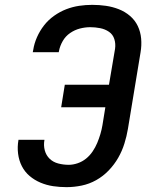

<svg xmlns="http://www.w3.org/2000/svg" viewBox="-20 -763 640 791"><path d="M254 8Q226 8 199 4Q172 0 147 -10.5Q122 -21 102 -38Q82 -55 70 -78.5Q58 -102 54.5 -130Q51 -158 56 -186V-187H163V-186Q159 -164 164.5 -143.5Q170 -123 184.5 -109Q199 -95 220 -89.5Q241 -84 263 -84Q281 -84 300 -90.5Q319 -97 334.5 -109.5Q350 -122 361.5 -139Q373 -156 380.5 -174Q388 -192 393.5 -210.5Q399 -229 402 -247L414 -321H232L247 -414H429L454 -562Q457 -583 451 -602Q445 -621 429 -632Q413 -643 392.5 -647Q372 -651 352 -651Q331 -651 309.5 -645.5Q288 -640 269 -627Q250 -614 238.5 -594Q227 -574 223 -553L222 -548H115L117 -558Q121 -584 132.5 -610Q144 -636 161.5 -658.5Q179 -681 203 -698Q227 -715 253 -725Q279 -735 306 -739Q333 -743 360 -743Q389 -743 416.5 -739Q444 -735 469.5 -725Q495 -715 515.5 -697.5Q536 -680 547.5 -656Q559 -632 561.5 -604Q564 -576 559 -547L507 -232Q502 -202 492.5 -171.5Q483 -141 467 -113Q451 -85 428 -61Q405 -37 376.5 -21Q348 -5 316.5 1.5Q285 8 254 8Z"/></svg>

Font: Iosevka Aile Semibold Oblique
Style: Regular
Weight: 600
Italic angle: -9°
Designer: Belleve Invis
Foundry: Belleve Invis
Version: Version 31.1.0; ttfautohint (v1.8.4)